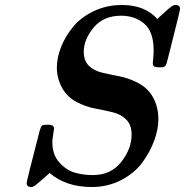

<svg xmlns="http://www.w3.org/2000/svg" viewBox="-20 -728 742 770"><path d="M86.9 5.9Q86.9 -2 139.2 -204.1Q144 -221.2 148.9 -224.6Q153.8 -228 172.9 -228Q196.8 -228 196.8 -211.9Q196.8 -208 193.4 -189Q189.9 -169.9 189.9 -157.2Q189.9 -108.4 217.5 -77.1Q245.1 -45.9 279.1 -35.9Q313 -25.9 352.1 -25.9Q425.3 -25.9 466.6 -78.9Q507.8 -131.8 507.8 -188Q507.8 -227.1 486.3 -248.5Q464.8 -270 430.9 -278.1Q397 -286.1 360.6 -293Q324.2 -299.8 287.6 -318.8Q251 -337.9 231 -372.1Q208 -412.1 208 -457Q208 -497.1 225.1 -540Q242.2 -583 273.7 -621.1Q305.2 -659.2 356.7 -683.6Q408.2 -708 469.2 -708Q561 -708 610.8 -651.9Q616.7 -657.7 624.8 -664.8Q632.8 -671.9 637.5 -676Q642.1 -680.2 647 -685.1Q651.9 -689.9 655.5 -692.4Q659.2 -694.8 662.6 -698Q666 -701.2 668.5 -702.6Q670.9 -704.1 673.8 -705.6Q676.8 -707 679 -707.5Q681.2 -708 684.1 -708Q702.1 -708 702.1 -691.9Q702.1 -685.1 649.9 -480Q647 -468.8 643.1 -464.4Q639.2 -460 635.5 -459Q631.8 -458 623 -458H621.1Q604 -458 598.4 -461.4Q592.8 -464.8 592.8 -475.1Q592.8 -478 594.5 -494.6Q596.2 -511.2 596.2 -524.9Q596.2 -601.1 558.6 -633.1Q521 -665 465.8 -665Q395 -665 355.5 -617.4Q315.9 -569.8 315.9 -520Q315.9 -484.9 335.9 -464.8Q356 -444.8 388.4 -437Q420.9 -429.2 456.1 -422.6Q491.2 -416 527.1 -398.9Q563 -381.8 584 -353Q614.7 -310.1 615.2 -251Q615.2 -209 598.1 -163.1Q581.1 -117.2 550 -75.2Q519 -33.2 465.6 -5.6Q412.1 22 348.1 22Q244.1 22 179.2 -34.2Q123 16.6 113.8 20Q109.9 22 105 22Q86.9 22 86.9 5.9Z"/></svg>

Font: CMU Serif
Style: BoldItalic
Weight: 700
Italic angle: -14.04°
Version: Version 0.7.0